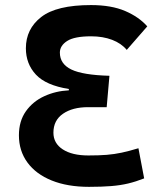

<svg xmlns="http://www.w3.org/2000/svg" viewBox="-20 -723 626 753"><path d="M336.9 -703.1Q416.5 -703.1 470.7 -679.9Q524.9 -656.7 557.6 -619.6L477.1 -527.3Q455.6 -553.2 419.4 -566.9Q383.3 -580.6 337.4 -580.6Q272 -580.6 243.4 -562.3Q214.8 -543.9 214.8 -516.6Q214.8 -472.2 259.8 -450.4Q304.7 -428.7 409.2 -425.8L398.4 -302.7H325.2Q264.6 -302.7 227.1 -276.9Q189.5 -251 189.5 -202.6Q189.5 -161.1 226.1 -137.2Q262.7 -113.3 326.7 -113.3Q368.2 -113.3 398.4 -115.7Q428.7 -118.2 457.3 -124.3Q485.8 -130.4 522.9 -141.6L545.4 -23.4Q513.2 -10.7 482.7 -3.4Q452.1 3.9 415.8 6.8Q379.4 9.8 329.1 9.8Q244.6 9.8 182.9 -15.1Q121.1 -40 87.6 -85.7Q54.2 -131.3 54.2 -192.4Q54.2 -248 81.5 -286.6Q108.9 -325.2 153.6 -345.7Q198.2 -366.2 250 -368.7V-374Q160.2 -388.2 120.8 -430.4Q81.5 -472.7 81.5 -533.7Q81.5 -609.4 141.6 -656.2Q201.7 -703.1 336.9 -703.1Z"/></svg>

Font: Cascadia Code NF
Style: Bold
Weight: 700
Monospace: yes
Designer: Aaron Bell
Foundry: Saja Typeworks
Version: Version 2404.023; ttfautohint (v1.8.4)